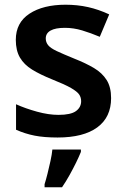

<svg xmlns="http://www.w3.org/2000/svg" viewBox="-20 -573 531 814"><path d="M451 -157Q451 -76 392.5 -33Q334 10 224 10Q167 10 126.5 2Q86 -6 48 -23V-131Q88 -113 137 -99.5Q186 -86 228 -86Q280 -86 302 -102Q324 -118 324 -144Q324 -160 315.5 -172.5Q307 -185 281 -200Q255 -215 202 -236Q150 -257 116 -278Q82 -299 64.5 -329Q47 -359 47 -404Q47 -477 105 -515Q163 -553 258 -553Q308 -553 353 -543Q398 -533 443 -512L403 -417Q365 -433 328.5 -444Q292 -455 255 -455Q215 -455 194.5 -443.5Q174 -432 174 -410Q174 -394 184 -381.5Q194 -369 220.5 -356.5Q247 -344 296 -324Q344 -305 378.5 -284.5Q413 -264 432 -234Q451 -204 451 -157ZM323 71Q315 91 302.5 116.5Q290 142 275 169Q260 196 243 221H169V208Q175 189 181.5 163Q188 137 194 109.5Q200 82 202 61H323Z"/></svg>

Font: Noto Sans Javanese SemiBold
Style: Regular
Weight: 600
Version: Version 2.004